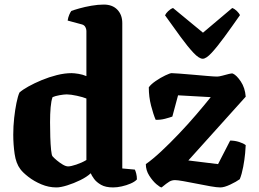

<svg xmlns="http://www.w3.org/2000/svg" viewBox="-20 -820 1134 840"><path d="M227 0Q193 0 161 -13.5Q129 -27 104.5 -46Q80 -65 69 -80Q50 -105 44 -146.5Q38 -188 38 -231Q38 -268 42 -304Q46 -340 52 -369.5Q58 -399 65 -415Q78 -427 104 -441.5Q130 -456 162.5 -469.5Q195 -483 229 -491.5Q263 -500 293 -500Q304 -500 323 -497Q342 -494 358 -487V-685Q358 -693 353.5 -701.5Q349 -710 339 -713L276 -730Q278 -744 283 -755.5Q288 -767 292 -772Q302 -776 326.5 -783Q351 -790 380 -795Q409 -800 434 -800Q472 -800 493.5 -777.5Q515 -755 515 -719V-83L570 -78Q573 -72 576 -60.5Q579 -49 579 -35Q570 -25 551.5 -17Q533 -9 512.5 -4.5Q492 0 475 0Q442 0 422 -11.5Q402 -23 391.5 -37.5Q381 -52 377 -62Q360 -46 331.5 -32Q303 -18 274 -9Q245 0 227 0ZM278 -92Q290 -92 314 -100Q338 -108 358 -120V-389Q344 -395 316.5 -401Q289 -407 272 -407Q260 -407 240.5 -403.5Q221 -400 210 -395Q204 -379 201.5 -350.5Q199 -322 199 -285Q199 -254 200 -221Q201 -188 203.5 -164Q206 -140 210 -136Q216 -129 228.5 -118.5Q241 -108 254.5 -100Q268 -92 278 -92ZM687 0Q681 0 664.5 -14Q648 -28 633 -51.5Q618 -75 618 -102Q648 -123 685.5 -158Q723 -193 762.5 -234.5Q802 -276 838 -318Q874 -360 902 -395L759 -403L734 -310Q723 -306 702.5 -300.5Q682 -295 661 -296Q651 -319 641 -357.5Q631 -396 631 -438Q640 -451 661 -465.5Q682 -480 703 -490Q724 -500 731 -500Q738 -500 765 -498Q792 -496 826 -493Q860 -490 889 -487.5Q918 -485 930 -485Q938 -485 953 -489Q968 -493 981.5 -496.5Q995 -500 999 -498Q1015 -491 1033.5 -463.5Q1052 -436 1055 -397L804 -118L934 -102L987 -205Q1007 -205 1026 -199Q1045 -193 1055 -185Q1055 -177 1052.5 -149.5Q1050 -122 1044 -90Q1038 -58 1029 -36Q1014 -25 987.5 -12.5Q961 0 944 0Q929 0 900.5 -5Q872 -10 840 -16.5Q808 -23 782 -27.5Q756 -32 746 -32Q732 -32 721 -25.5Q710 -19 687 0ZM867 -563Q851 -563 826.5 -589Q802 -615 770.5 -658Q739 -701 702 -753Q706 -762 716 -771.5Q726 -781 737 -785L868 -677L996 -785Q1007 -781 1016.5 -771.5Q1026 -762 1030 -754Q993 -701 961.5 -658Q930 -615 906 -589Q882 -563 867 -563Z"/></svg>

Font: Texturina ExtraBold
Style: Regular
Weight: 800
Designer: Guillermo Torres Carreño
Foundry: Omnibus-Type
Version: Version 1.002; ttfautohint (v1.8.3)